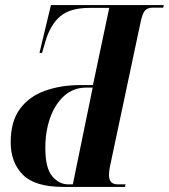

<svg xmlns="http://www.w3.org/2000/svg" viewBox="-20 -734 663 754"><path d="M228 0Q117 0 69.5 -48Q22 -96 22 -175Q22 -257 58 -306Q94 -355 156.5 -377.5Q219 -400 298 -400H345L409 -703H331Q255 -703 216 -669.5Q177 -636 158 -570L145 -526H135L180 -714H623L621 -704H580Q559 -704 548.5 -691.5Q538 -679 530 -637L412 -81Q410 -71 409 -62.5Q408 -54 408 -47Q408 -27 417 -18.5Q426 -10 442 -10H473L471 0ZM248 -10H266L344 -390H319Q268 -390 232 -357.5Q196 -325 177 -271.5Q158 -218 158 -153Q158 -74 185 -42Q212 -10 248 -10Z"/></svg>

Font: Noto Serif Display ExtraCondensed
Style: Bold Italic
Weight: 700
Width: 2
Italic angle: -12°
Designer: Monotype Design Team
Foundry: Monotype Imaging Inc.
Version: Version 2.009